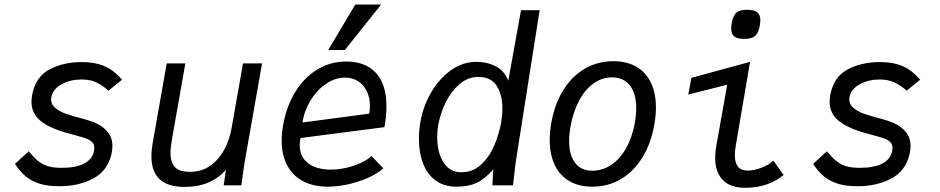

<svg xmlns="http://www.w3.org/2000/svg" viewBox="-20 -836 4240 866"><path d="M47.5 -97 109.5 -153.5Q134 -124.5 152.8 -109.2Q171.5 -94 196 -86.5Q220.5 -79 258.5 -79Q322 -79 359 -98Q396 -117 404 -154Q405.5 -162.5 405.5 -168.5Q405.5 -185 395.2 -195.2Q385 -205.5 368 -211.5Q351 -217.5 317.5 -226.5Q298 -231.5 279 -237Q197.5 -260.5 159.8 -293.5Q122 -326.5 122 -376.5Q122 -393.5 125.5 -410.5Q142 -491.5 205 -523.8Q268 -556 347.5 -556Q393.5 -556 427 -546.2Q460.5 -536.5 484 -519.5Q507.5 -502.5 530.5 -476.5L469.5 -427Q442 -451.5 414 -464.5Q386 -477.5 348 -477.5Q299 -477.5 260 -457Q221 -436.5 212.5 -402Q210.5 -395.5 210.5 -387.5Q210.5 -364.5 230 -348.5Q249.5 -332.5 277.5 -322.8Q305.5 -313 348 -302Q385 -292.5 414.5 -279.5Q444 -266.5 465.5 -241Q487 -215.5 487 -176.5Q487 -160 482.5 -140.5Q464.5 -64.5 399.5 -30.2Q334.5 4 247 4Q194 4 157 -8Q120 -20 94.5 -41.8Q69 -63.5 47.5 -97Z M663 -130.5Q663 -159.5 669 -193L732 -550H816L758 -221Q749 -171.5 749 -144.5Q749 -104 768.8 -82.5Q788.5 -61 837.5 -61Q890 -61 929 -89Q968 -117 991.5 -161Q1015 -205 1024 -255L1076 -550H1162L1085.5 -116Q1081 -92 1074 -39.5L1068.5 0H989L999 -70.5Q931.5 7 814 7Q735.5 7 699.2 -28.2Q663 -63.5 663 -130.5Z M1250.5 -202Q1250.5 -237.5 1258 -277Q1273 -357.5 1311.8 -421.2Q1350.5 -485 1409.8 -521.8Q1469 -558.5 1542.5 -558.5Q1627.5 -558.5 1675.2 -507.5Q1723 -456.5 1723 -355.5Q1723 -313.5 1714 -262.5L1335.5 -213.5Q1332 -197.5 1332 -181.5Q1332 -128.5 1369.8 -99.8Q1407.5 -71 1472 -71Q1508 -71 1544.5 -79.8Q1581 -88.5 1610.5 -102.8Q1640 -117 1655.5 -132.5L1709 -76.5Q1681 -52 1638.2 -33.2Q1595.5 -14.5 1548 -4.2Q1500.5 6 1458.5 6Q1394 6 1347.2 -18.5Q1300.5 -43 1275.5 -89.8Q1250.5 -136.5 1250.5 -202ZM1648.5 -359Q1648.5 -396.5 1634.2 -425.2Q1620 -454 1594.5 -470Q1569 -486 1536 -486Q1491.5 -486 1450 -457.5Q1408.5 -429 1380.2 -382.5Q1352 -336 1344.5 -283.5L1645.5 -323.5Q1648.5 -342.5 1648.5 -359ZM1460.5 -610.5 1582.5 -815.5H1699L1535.5 -610.5Z M1869.5 -209.5Q1869.5 -247.5 1876.5 -288Q1888 -354.5 1923.2 -416.5Q1958.5 -478.5 2012 -517.8Q2065.5 -557 2129 -557Q2177.5 -557 2216.8 -536.5Q2256 -516 2272.5 -471.5L2330 -790H2414L2308 -117Q2304.5 -95.5 2300.5 -58Q2296.5 -19 2293.5 0H2201L2204.5 -71.5Q2166.5 -28 2129.5 -11Q2092.5 6 2039.5 6Q1981 6 1943 -23.2Q1905 -52.5 1887.2 -101Q1869.5 -149.5 1869.5 -209.5ZM2240.5 -284Q2246 -316 2246 -346.5Q2246 -409 2220.2 -449Q2194.5 -489 2137 -489Q2090 -489 2052.2 -456.2Q2014.5 -423.5 1990.2 -374Q1966 -324.5 1957 -274Q1952 -247.5 1952 -217Q1952 -174.5 1963.5 -138.8Q1975 -103 1999.5 -81Q2024 -59 2062 -59Q2112.5 -59 2149.8 -93.5Q2187 -128 2209 -179.2Q2231 -230.5 2240.5 -284Z M2459.5 -204.5Q2459.5 -242 2467 -284Q2482.5 -368.5 2521.5 -430.8Q2560.5 -493 2618.2 -526.5Q2676 -560 2746.5 -560Q2807 -560 2850.2 -535Q2893.5 -510 2916 -463Q2938.5 -416 2938.5 -351Q2938.5 -314 2931 -272Q2915.5 -187 2876.5 -124.2Q2837.5 -61.5 2780 -27.8Q2722.5 6 2652 6Q2591 6 2547.8 -19.2Q2504.5 -44.5 2482 -92Q2459.5 -139.5 2459.5 -204.5ZM2843 -280Q2849.5 -316 2849.5 -348.5Q2849.5 -414.5 2821 -450.8Q2792.5 -487 2739.5 -487Q2695.5 -487 2657.8 -460.2Q2620 -433.5 2593 -383.8Q2566 -334 2553.5 -267Q2547 -231.5 2547 -200Q2547 -136.5 2574.2 -101.2Q2601.5 -66 2651.5 -66Q2697.5 -66 2736.8 -92.2Q2776 -118.5 2803.5 -166.8Q2831 -215 2843 -280Z M3205.5 -124.5Q3205.5 -146 3210.5 -176L3260 -454L3084.5 -409.5L3098.5 -485L3363 -557L3299 -181.5Q3294.5 -156 3294.5 -135.5Q3294.5 -101.5 3308.5 -84Q3322.5 -66.5 3353.5 -66.5Q3381 -66.5 3414.2 -79.2Q3447.5 -92 3468 -111.5L3514.5 -47Q3484 -20.5 3439.8 -4.8Q3395.5 11 3342 11Q3272 11 3238.8 -25.5Q3205.5 -62 3205.5 -124.5ZM3278 -707.5Q3278 -716.5 3280.5 -732.5Q3286.5 -766 3301.5 -779Q3316.5 -792 3350 -792Q3381 -792 3395.2 -780.8Q3409.5 -769.5 3409.5 -745Q3409.5 -736 3407 -721Q3401 -687 3385.8 -673.8Q3370.5 -660.5 3336.5 -660.5Q3306 -660.5 3292 -671.5Q3278 -682.5 3278 -707.5Z M3647.5 -97 3709.5 -153.5Q3734 -124.5 3752.8 -109.2Q3771.5 -94 3796 -86.5Q3820.5 -79 3858.5 -79Q3922 -79 3959 -98Q3996 -117 4004 -154Q4005.5 -162.5 4005.5 -168.5Q4005.5 -185 3995.2 -195.2Q3985 -205.5 3968 -211.5Q3951 -217.5 3917.5 -226.5Q3898 -231.5 3879 -237Q3797.5 -260.5 3759.8 -293.5Q3722 -326.5 3722 -376.5Q3722 -393.5 3725.5 -410.5Q3742 -491.5 3805 -523.8Q3868 -556 3947.5 -556Q3993.5 -556 4027 -546.2Q4060.5 -536.5 4084 -519.5Q4107.5 -502.5 4130.5 -476.5L4069.5 -427Q4042 -451.5 4014 -464.5Q3986 -477.5 3948 -477.5Q3899 -477.5 3860 -457Q3821 -436.5 3812.5 -402Q3810.5 -395.5 3810.5 -387.5Q3810.5 -364.5 3830 -348.5Q3849.5 -332.5 3877.5 -322.8Q3905.5 -313 3948 -302Q3985 -292.5 4014.5 -279.5Q4044 -266.5 4065.5 -241Q4087 -215.5 4087 -176.5Q4087 -160 4082.5 -140.5Q4064.5 -64.5 3999.5 -30.2Q3934.5 4 3847 4Q3794 4 3757 -8Q3720 -20 3694.5 -41.8Q3669 -63.5 3647.5 -97Z"/></svg>

Font: JuliaMono Italic
Style: Regular
Weight: 400
Italic angle: -9°
Monospace: yes
Designer: cormullion
Foundry: corm
Version: Version 0.049; ttfautohint (v1.8.4)